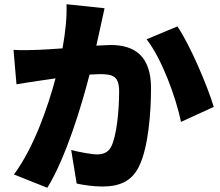

<svg xmlns="http://www.w3.org/2000/svg" viewBox="-20 -834 1040 909"><path d="M820 -709 674 -648C746 -556 813 -373 837 -257L992 -328C963 -425 881 -619 820 -709ZM44 -598 58 -435C91 -441 149 -449 181 -454L243 -463C206 -326 141 -136 46 -8L204 55C289 -82 364 -324 404 -481L452 -483C514 -483 544 -474 544 -401C544 -308 532 -191 507 -141C494 -114 471 -103 439 -103C414 -103 354 -114 317 -124L343 35C379 43 426 49 465 49C546 49 605 24 639 -48C682 -136 695 -300 695 -417C695 -567 619 -621 504 -621L436 -618L454 -699C460 -727 468 -765 475 -795L295 -814C297 -752 290 -683 276 -605C231 -602 190 -599 161 -598C121 -597 83 -595 44 -598Z"/></svg>

Font: Noto Sans CJK TC Black
Style: Regular
Weight: 900
Designer: Ryoko NISHIZUKA 西塚涼子 (kana, bopomofo & ideographs); Paul D. Hunt (Latin, Greek & Cyrillic); Sandoll Communications 산돌커뮤니
Foundry: Adobe
Version: Version 2.004;hotconv 1.0.118;makeotfexe 2.5.65603